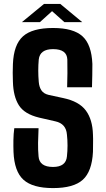

<svg xmlns="http://www.w3.org/2000/svg" viewBox="-20 -952 540 981"><path d="M251 9Q147 9 100 -33.5Q53 -76 49 -176Q48 -205 48.5 -236.5Q49 -268 53 -297H177Q175 -259 174.5 -222Q174 -185 177 -153Q181 -99 251 -99Q317 -99 322 -153Q325 -180 325 -208.5Q325 -237 322 -264Q318 -320 263 -332L180 -351Q105 -369 76.5 -414Q48 -459 46 -534Q45 -558 45 -580Q45 -602 46 -625Q50 -724 97.5 -766.5Q145 -809 251 -809Q355 -809 401.5 -766.5Q448 -724 452 -625Q452 -601 451.5 -568.5Q451 -536 450 -506H323Q324 -543 324.5 -578Q325 -613 324 -648Q322 -701 251 -701Q184 -701 178 -648Q173 -592 178 -534Q180 -508 191.5 -490.5Q203 -473 229 -467L303 -451Q384 -434 418.5 -387.5Q453 -341 455 -264Q456 -243 455.5 -220Q455 -197 455 -176Q450 -76 403 -33.5Q356 9 251 9ZM92 -839 205 -932H288L400 -839H309L246 -895L184 -839Z"/></svg>

Font: Big Shoulders Text ExtraBold
Style: Regular
Weight: 800
Designer: Patric King
Foundry: XO Type Co
Version: Version 1.000; ttfautohint (v1.8.2)